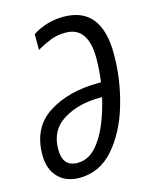

<svg xmlns="http://www.w3.org/2000/svg" viewBox="-111 -799 704 883"><g transform="rotate(-15 240.5 -357.5)"><path d="M158 10Q254 10 321 -66.5Q388 -143 422.5 -260.5Q457 -378 457 -500Q457 -725 277 -725Q196 -725 129 -682V-607Q162 -626 194.5 -639Q227 -652 267 -652Q374 -652 374 -501Q374 -475 372 -447Q370 -419 366 -389H356Q211 -389 115 -327.5Q19 -266 19 -135Q19 -68 56.5 -29Q94 10 158 10ZM166 -59Q96 -59 96 -142Q96 -233 168 -277.5Q240 -322 343 -322H353Q339 -258 314 -197.5Q289 -137 252.5 -98Q216 -59 166 -59Z"/></g></svg>

Font: Noto Sans UI Condensed
Style: Italic
Weight: 400
Width: 3
Italic angle: -12°
Designer: Monotype Design Team
Foundry: Monotype Imaging Inc.
Version: Version 1.901